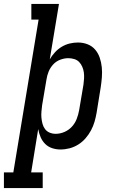

<svg xmlns="http://www.w3.org/2000/svg" viewBox="-78 -755 598 980"><path d="M-58 205V125H-10L119 -655H82V-735H223L176 -452Q187 -471 202.5 -488Q218 -505 237.5 -516.5Q257 -528 278 -533Q299 -538 320 -538Q346 -538 369 -529Q392 -520 407.5 -502Q423 -484 431 -460.5Q439 -437 441.5 -412Q444 -387 442 -361Q440 -335 436 -309L415 -179Q411 -156 404.5 -133.5Q398 -111 386.5 -89.5Q375 -68 358.5 -49Q342 -30 321 -17Q300 -4 277 2Q254 8 230 8Q208 8 187.5 1Q167 -6 152.5 -20.5Q138 -35 129.5 -54.5Q121 -74 117 -96L81 125H140V205ZM206 -72Q229 -72 251 -81.5Q273 -91 289 -108.5Q305 -126 313.5 -148Q322 -170 326 -193L348 -323Q350 -338 351 -354Q352 -370 350 -385Q348 -400 342 -414Q336 -428 326 -438.5Q316 -449 301 -453.5Q286 -458 271 -458Q271 -458 271 -458Q271 -458 270 -458Q250 -458 229 -450Q208 -442 193 -425.5Q178 -409 170 -389Q162 -369 159 -348L137 -218Q135 -202 133.5 -185.5Q132 -169 133.5 -153.5Q135 -138 139 -123Q143 -108 152 -96Q161 -84 175.5 -78Q190 -72 206 -72Z"/></svg>

Font: Iosevka Slab Medium
Style: Italic
Weight: 500
Italic angle: -9°
Monospace: yes
Designer: Belleve Invis
Foundry: Belleve Invis
Version: Version 11.1.0; ttfautohint (v1.8.3)